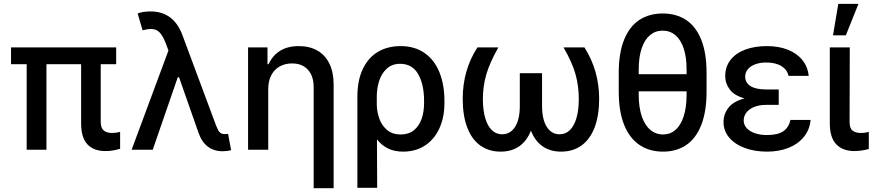

<svg xmlns="http://www.w3.org/2000/svg" viewBox="-20 -776 4522 995"><path d="M582 -443.4H502V-143.6Q502.4 -111.3 518.3 -99.1Q534.2 -86.9 560.5 -86.9Q583 -86.9 602.5 -92.8V-4.9Q583.5 0.5 565.7 3.7Q547.9 6.8 525.4 6.8Q466.3 6.8 433.3 -27.6Q400.4 -62 400.4 -137.7V-443.4H220.7V0H118.2V-443.4H37.1V-530.3H582Z M1008.8 -87.9 907.7 -376H901.4L771.5 0H662.1L853 -514.2L837.9 -554.7Q822.3 -593.3 805.4 -609.6Q788.6 -626 761.7 -626Q748 -626 718.8 -619.1L693.4 -706.1Q704.1 -710.9 721.9 -713.9Q739.7 -716.8 759.8 -716.8Q880.4 -716.8 925.8 -592.8L1099.6 -126Q1106 -109.9 1110.6 -101.1Q1115.2 -92.3 1123.3 -86.7Q1131.3 -81.1 1143.6 -81.1L1162.1 -82L1177.7 2Q1157.2 7.8 1132.8 7.8Q1088.9 7.8 1057.1 -16.1Q1025.4 -40 1008.8 -87.9Z M1370.1 0H1265.6V-530.3H1366.2V-443.4H1372.1Q1391.6 -487.8 1431.2 -512.5Q1470.7 -537.1 1528.3 -537.1Q1583.5 -537.1 1624 -514.4Q1664.6 -491.7 1686.8 -446.8Q1709 -401.9 1709 -336.9V199.2H1605.5V-324.2Q1605.5 -381.8 1575.7 -414.6Q1545.9 -447.3 1493.2 -447.3Q1457.5 -447.3 1429.4 -431.6Q1401.4 -416 1385.7 -386Q1370.1 -356 1370.1 -314.5Z M2055.7 -537.1Q2129.4 -537.1 2180.7 -501Q2231.9 -464.8 2257.6 -400.6Q2283.2 -336.4 2283.2 -252V-242.2Q2283.2 -168 2257.1 -110.8Q2231 -53.7 2182.6 -22Q2134.3 9.8 2069.3 9.8Q2024.4 9.8 1991.2 -6.3Q1958 -22.5 1933.6 -53.7L1934.6 197.3H1832V-274.4Q1832 -359.9 1860.4 -418.9Q1888.7 -478 1939 -507.6Q1989.3 -537.1 2055.7 -537.1ZM1932.6 -230Q1934.1 -193.4 1946.5 -159.2Q1959 -125 1986.3 -102.1Q2013.7 -79.1 2056.6 -79.1Q2098.1 -79.1 2125.2 -101.3Q2152.3 -123.5 2165 -160.2Q2177.7 -196.8 2177.7 -242.2V-252Q2177.7 -338.9 2147 -392.1Q2116.2 -445.3 2053.7 -445.3Q2012.2 -445.3 1984.9 -420.7Q1957.5 -396 1944.8 -356.4Q1932.1 -316.9 1932.6 -271.5Z M2482.4 -262.7Q2482.4 -206.1 2494.4 -164.8Q2506.3 -123.5 2528.6 -101.8Q2550.8 -80.1 2582 -80.1Q2624.5 -80.1 2649.2 -118.4Q2673.8 -156.7 2673.8 -227.5V-396.5H2789.1V-227.5Q2789.1 -157.2 2813.5 -118.7Q2837.9 -80.1 2879.9 -80.1Q2911.1 -80.1 2933.3 -101.8Q2955.6 -123.5 2967.5 -164.8Q2979.5 -206.1 2979.5 -262.7Q2979.5 -330.1 2962.6 -390.9Q2945.8 -451.7 2900.4 -530.3H3008.8Q3085 -410.2 3085 -263.7Q3085 -176.8 3061.3 -115.2Q3037.6 -53.7 2993.4 -22Q2949.2 9.8 2887.7 9.8Q2831.1 9.8 2791.5 -18.1Q2752 -45.9 2731.4 -99.1Q2710.9 -45.9 2671.1 -18.1Q2631.3 9.8 2574.2 9.8Q2513.2 9.8 2469 -22Q2424.8 -53.7 2401.4 -115.2Q2377.9 -176.8 2377.9 -263.7Q2377.9 -412.6 2454.1 -530.3H2562.5Q2517.6 -450.7 2500 -389.6Q2482.4 -328.6 2482.4 -262.7Z M3416 9.8Q3346.2 9.8 3294.7 -24.4Q3243.2 -58.6 3214.8 -128.2Q3186.5 -197.8 3186.5 -301.8V-398.4Q3186.5 -502 3214.6 -570.8Q3242.7 -639.6 3293.7 -672.9Q3344.7 -706.1 3414.1 -706.1Q3484.4 -706.1 3535.2 -672.9Q3585.9 -639.6 3613.8 -570.8Q3641.6 -502 3641.6 -398.4V-301.8Q3641.6 -197.8 3614 -127.9Q3586.4 -58.1 3535.9 -24.2Q3485.4 9.8 3416 9.8ZM3414.1 -617.2Q3376.5 -617.2 3348.6 -594Q3320.8 -570.8 3305.4 -525.6Q3290 -480.5 3290 -416V-391.6H3538.1V-416Q3538.1 -481 3522.7 -526.1Q3507.3 -571.3 3479.5 -594.2Q3451.7 -617.2 3414.1 -617.2ZM3416 -79.1Q3453.1 -79.1 3480.5 -102.8Q3507.8 -126.5 3522.9 -172.9Q3538.1 -219.2 3538.1 -285.2V-302.7H3290V-285.2Q3290 -220.2 3305.7 -173.8Q3321.3 -127.4 3349.9 -103.3Q3378.4 -79.1 3416 -79.1Z M3838.4 -266.1Q3785.2 -280.8 3761.7 -312.3Q3738.3 -343.8 3738.3 -381.8Q3738.3 -430.2 3765.6 -465.3Q3793 -500.5 3841.8 -518.8Q3890.6 -537.1 3954.1 -537.1Q4015.1 -537.1 4062.3 -518.6Q4109.4 -500 4137.7 -465.3Q4166 -430.7 4170.9 -382.8H4066.4Q4059.6 -415 4029.3 -433.6Q3999 -452.1 3951.2 -452.1Q3918 -452.1 3893.1 -442.6Q3868.2 -433.1 3855 -416.5Q3841.8 -399.9 3841.8 -378.9Q3841.8 -347.7 3869.1 -330.1Q3896.5 -312.5 3948.2 -312.5H4015.6V-232.4H3948.2Q3915.5 -232.4 3889.4 -222.2Q3863.3 -211.9 3848.6 -193.4Q3834 -174.8 3834 -151.4Q3834 -129.9 3848.9 -112.8Q3863.8 -95.7 3891.4 -85.9Q3918.9 -76.2 3955.1 -76.2Q4009.3 -76.2 4038.3 -95.2Q4067.4 -114.3 4076.2 -154.3H4180.7Q4176.3 -104 4146.2 -66.9Q4116.2 -29.8 4066.7 -10Q4017.1 9.8 3955.1 9.8Q3890.6 9.8 3839.4 -9.3Q3788.1 -28.3 3758.8 -63.2Q3729.5 -98.1 3729.5 -143.6Q3729.5 -184.6 3755.1 -217.8Q3780.8 -251 3838.4 -266.1Z M4383.8 -530.3 4382.8 -143.6Q4382.8 -111.3 4398.4 -99.1Q4414.1 -86.9 4441.4 -86.9Q4452.6 -86.9 4463.9 -88.6Q4475.1 -90.3 4482.4 -92.8V-3.9Q4443.8 6.8 4407.2 6.8Q4348.1 6.8 4314.2 -27.8Q4280.3 -62.5 4280.3 -137.7V-530.3ZM4324.2 -755.9H4428.7L4363.3 -592.8H4296.9Z"/></svg>

Font: Pretendard GOV Medium
Style: Regular
Weight: 500
Designer: Base glyphs from Inter by Rasmus Andersson; Hangeul glyphs from Noto Sans CJK(Source Han Sans) by Jang Soo-young and Kan
Foundry: Kil Hyung-jin
Version: Version 1.309